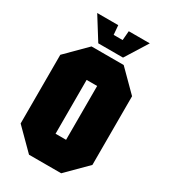

<svg xmlns="http://www.w3.org/2000/svg" viewBox="-212 -977 944 1075"><g transform="rotate(30 260.0 -439.0)"><path d="M28 -128V-572L156 -700H364L492 -572V-128L364 0H156ZM226 -524V-176H294V-524ZM294 -878H430L340 -734H180L90 -878H226L231 -818H289Z"/></g></svg>

Font: Tektur Condensed ExtraBold
Style: Regular
Weight: 800
Width: 3
Designer: Adam Jagosz
Foundry: Adam Jagosz
Version: Version 1.005;gftools[0.9.30]